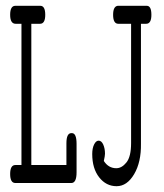

<svg xmlns="http://www.w3.org/2000/svg" viewBox="-20 -631 565 662"><path d="M33 -62H54V-549H34Q15 -549 15 -580Q15 -611 33 -611H119Q136 -611 136 -580Q136 -549 118 -549H88V-62H209V-137Q209 -172 226 -172H228Q244 -172 244 -135V-37Q244 0 226 0H33Q15 0 15 -31Q15 -62 33 -62ZM298 -100Q298 -120 304.5 -133Q311 -146 320 -146Q330 -146 336 -132.5Q342 -119 342 -101Q342 -94 338 -76Q354 -51 381 -51Q400 -51 416 -71Q432 -91 432 -138V-549H388Q370 -549 370 -580Q370 -609 386 -611H486Q502 -611 502 -580Q502 -549 484 -549H466V-136Q467 -72 442.5 -30.5Q418 11 382 11Q346 11 322 -19.5Q298 -50 298 -100Z"/></svg>

Font: CMU Typewriter Text
Style: Regular
Weight: 500
Monospace: yes
Version: Version 0.7.0